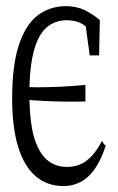

<svg xmlns="http://www.w3.org/2000/svg" viewBox="-20 -549 388 632"><path d="M20 -225.1Q20 -334 42.2 -401.1Q64.5 -468.3 104.2 -498.5Q144 -528.8 197.8 -528.8Q230 -528.8 257.1 -516.4Q284.2 -503.9 308.6 -482.4Q307.6 -419.9 306.2 -366.7Q306.2 -366.7 275.4 -366.7Q269 -409.7 262.2 -461.9Q254.4 -468.3 248 -471.7Q228.5 -482.4 200.2 -482.4Q161.6 -482.4 133.8 -459Q106 -435.5 91.3 -380.9Q79.1 -336.4 77.1 -267.1Q77.1 -267.1 77.1 -262.2Q77.1 -262.2 100.6 -261.7Q180.7 -261.7 261.2 -269.5Q261.2 -237.3 261.2 -214.8Q216.3 -214.4 216.3 -214.4Q146.5 -214.4 76.7 -219.7Q76.7 -214.4 77.1 -214.8Q79.1 -143.1 91.8 -98.1Q107.4 -45.9 134.8 -22.7Q162.1 0.5 200.2 0.5Q225.1 0.5 246.1 -8.8Q285.2 -26.4 315.9 -85.4Q321.8 -72.8 328.1 -69.8Q312 -20.5 291 8.5Q270 37.6 244.4 50.5Q218.8 63.5 189.9 63.5Q134.3 63.5 96.4 30.3Q58.6 -2.9 39.3 -67.1Q20 -131.3 20 -225.1Z"/></svg>

Font: Scarab Serif
Style: Light
Weight: 300
Designer: John Roberts
Foundry: Scarab
Version: 1.0